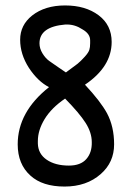

<svg xmlns="http://www.w3.org/2000/svg" viewBox="-20 -685 473 705"><path d="M219 -665Q145 -665 98 -628Q54 -593 54 -539Q54 -486 86 -436Q119 -386 160 -365Q45 -274 45 -155Q45 -82 92 -40Q136 0 217 0Q298 0 350 -46Q399 -89 399 -155Q399 -220 373 -269Q349 -313 292 -374Q390 -440 390 -531Q390 -593 342 -629Q294 -665 219 -665ZM220 -595H226Q256 -595 283 -577Q311 -561 311 -537V-526Q311 -511 308 -502Q305 -492 291.5 -477Q278 -462 265 -451L222 -419L197 -436L161 -461Q147 -471 136 -489Q125 -507 125 -526Q125 -587 220 -595ZM219 -323Q272 -269 294.5 -233.5Q317 -198 317 -163Q318 -125 297 -101Q276 -77 233 -77Q183 -77 151.5 -98.5Q120 -120 119 -158V-167Q119 -207 144 -248Q169 -289 219 -323Z"/></svg>

Font: Patrick Hand SC
Style: Regular
Weight: 400
Designer: Patrick Wagesreiter
Foundry: Patrick Wagesreiter
Version: Version 2.001; ttfautohint (v1.8.2)